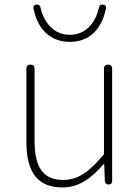

<svg xmlns="http://www.w3.org/2000/svg" viewBox="-20 -811 617 844"><path d="M437 -330V-133C372 -55 323 -20 258 -20C169 -20 132 -76 132 -192V-509C132 -521 126 -527 114 -527C102 -527 96 -521 96 -509V-188C96 -51 147 13 255 13C328 13 383 -29 436 -90H438L441 -15C442 -5 447 0 457 0C467 0 473 -5 473 -15V-263V-509C473 -521 467 -527 455 -527C443 -527 437 -521 437 -509ZM406 -682C428 -710 440 -744 446 -775C447 -785 443 -790 433 -791C423 -792 417 -788 415 -778C402 -718 362 -658 287 -658C212 -658 171 -718 158 -778C156 -788 150 -792 140 -791C130 -790 126 -785 127 -775C133 -744 145 -710 167 -682C193 -650 231 -627 287 -627C343 -627 381 -650 406 -682Z"/></svg>

Font: GenSenRounded2 TW EL
Style: Regular
Weight: 250
Version: Version 2.100;PS 2.1;hotconv 16.6.51;makeotf.lib2.5.65220 DE